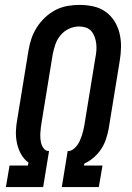

<svg xmlns="http://www.w3.org/2000/svg" viewBox="-20 -763 540 783"><path d="M4 0 19 -88H94L96 -100Q77 -114 65.5 -135Q54 -156 49 -180Q44 -204 45 -229.5Q46 -255 51 -280L96 -556Q100 -581 108 -605Q116 -629 130 -651Q144 -673 163.5 -691.5Q183 -710 206 -722Q229 -734 254 -738.5Q279 -743 304 -743Q333 -743 360.5 -737Q388 -731 410 -715.5Q432 -700 446.5 -677Q461 -654 467.5 -627Q474 -600 473.5 -571Q473 -542 468 -513L423 -237Q419 -216 412 -195Q405 -174 392.5 -155Q380 -136 362 -120.5Q344 -105 324 -96L322 -88H398L383 0H232L256 -147H257Q268 -147 277.5 -153.5Q287 -160 294 -169.5Q301 -179 305.5 -189Q310 -199 313.5 -209.5Q317 -220 319.5 -230.5Q322 -241 324 -252L369 -528Q372 -542 373 -556.5Q374 -571 372.5 -585Q371 -599 366 -612.5Q361 -626 352.5 -636Q344 -646 330.5 -650.5Q317 -655 302 -655Q282 -655 262 -646Q242 -637 227.5 -620Q213 -603 206 -582.5Q199 -562 195 -542L150 -266Q148 -254 146.5 -242.5Q145 -231 144.5 -219Q144 -207 145 -195.5Q146 -184 149.5 -173.5Q153 -163 160.5 -155Q168 -147 180 -147L156 0Z"/></svg>

Font: Iosevka SS04 Semibold
Style: Italic
Weight: 600
Italic angle: -9°
Monospace: yes
Designer: Belleve Invis
Foundry: Belleve Invis
Version: Version 19.0.0; ttfautohint (v1.8.4)